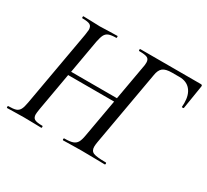

<svg xmlns="http://www.w3.org/2000/svg" viewBox="-127 -822 1102 1020"><g transform="rotate(30 424.0 -312.5)"><path d="M284 -624 328 -625Q330 -625 330 -619Q330 -613 328 -613Q298 -613 282.5 -607Q267 -601 259.5 -586.5Q252 -572 246 -542L210 -337H491L528 -546Q532 -563 532 -579Q532 -599 518.5 -606Q505 -613 469 -613Q465 -613 465 -619Q465 -625 469 -625H840Q850 -625 848 -614L825 -471Q824 -467 818 -467.5Q812 -468 813 -472Q814 -479 814 -493Q814 -544 790 -572.5Q766 -601 722 -601H676Q638 -601 621 -587.5Q604 -574 599 -541L518 -83Q515 -65 515 -54Q515 -28 534.5 -20Q554 -12 610 -12Q614 -12 614 -6Q614 0 610 0Q572 0 551 -1L467 -2L401 -1Q385 0 356 0Q352 0 352 -6Q352 -12 356 -12Q390 -12 407 -18Q424 -24 432.5 -38.5Q441 -53 446 -83L487 -314H205L164 -81Q160 -55 160 -48Q160 -27 173 -19.5Q186 -12 221 -12Q224 -12 224 -6Q224 0 221 0Q194 0 178 -1L114 -2L54 -1Q39 0 12 0Q9 0 9 -6Q9 -12 12 -12Q43 -12 58 -17Q73 -22 81 -36.5Q89 -51 94 -81L176 -544Q180 -570 180 -576Q180 -598 167 -605.5Q154 -613 119 -613Q117 -613 117 -619Q117 -625 119 -625L162 -624Q198 -622 221 -622Q244 -622 284 -624Z"/></g></svg>

Font: CormorantInfant-MediumItalic
Style: Italic
Weight: 500
Italic angle: -10°
Designer: Christian Thalmann (Catharsis Fonts)
Foundry: Catharsis Fonts
Version: Version 3.303